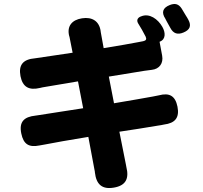

<svg xmlns="http://www.w3.org/2000/svg" viewBox="-20 -876 1020 965"><path d="M914 -798C907 -810 900 -822 893 -833C878 -856 860 -861 834 -851C798 -837 790 -814 811 -782C814 -775 818 -769 821 -763C826 -754 831 -745 836 -736C851 -707 873 -700 903 -713C934 -726 943 -746 927 -776C923 -783 919 -791 914 -798ZM678 -229 776 -245C785 -246 795 -248 804 -250C860 -257 883 -284 872 -340C861 -394 832 -411 779 -397C769 -395 759 -393 749 -391C708 -383 634 -371 553 -357L527 -491L705 -520C716 -521 730 -523 743 -525C781 -529 802 -558 795 -596L782 -666L784 -667C814 -679 812 -713 796 -741C774 -780 731 -811 690 -794L687 -793C670 -786 666 -773 674 -759C687 -739 700 -715 712 -692C718 -679 714 -672 700 -669L674 -664C643 -658 576 -646 501 -634L486 -717C486 -718 486 -718 486 -719C479 -770 443 -792 392 -784C341 -776 315 -744 328 -694C329 -693 329 -693 329 -692L345 -611L163 -584C161 -584 159 -583 156 -583C97 -578 72 -551 83 -493C94 -438 126 -421 181 -434C185 -435 190 -436 194 -437L372 -467L398 -332L288 -315L179 -298C173 -297 166 -296 159 -295C100 -289 75 -263 87 -205C98 -151 125 -134 179 -145C188 -147 197 -148 207 -150C247 -158 331 -173 424 -188L455 -22C456 -18 457 -14 457 -9C464 51 493 77 552 67C612 57 630 22 615 -37C614 -41 614 -45 613 -48L580 -214Z"/></svg>

Font: GenSenRounded2 TW H
Style: Regular
Weight: 900
Version: Version 2.100;PS 2.1;hotconv 16.6.51;makeotf.lib2.5.65220 DE